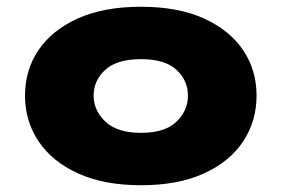

<svg xmlns="http://www.w3.org/2000/svg" viewBox="-20 -537 833 568"><path d="M397 11Q288 11 211 -24Q134 -59 94 -119Q54 -179 54 -254Q54 -330 94 -389Q134 -448 210.5 -482.5Q287 -517 397 -517Q507 -517 583 -482.5Q659 -448 699 -389Q739 -330 739 -254Q739 -179 699.5 -119Q660 -59 583.5 -24Q507 11 397 11ZM397 -144Q468 -144 502 -177Q536 -210 536 -254Q536 -299 502 -330.5Q468 -362 397 -362Q326 -362 291.5 -330.5Q257 -299 257 -254Q257 -210 292 -177Q327 -144 397 -144Z"/></svg>

Font: Nunito Sans 7pt Expanded Black
Style: Regular
Weight: 900
Width: 7
Designer: Vernon Adams
Foundry: Vernon Adams
Version: Version 3.101;gftools[0.9.27]